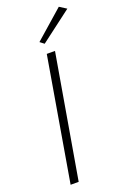

<svg xmlns="http://www.w3.org/2000/svg" viewBox="-188 -1080 765 1142"><g transform="rotate(-20 194.5 -509.5)"><path d="M389 -991 191 -841 165 -861 345 -1019ZM182 -780H234L100 0H49Z"/></g></svg>

Font: Jost* Light
Style: Italic
Weight: 300
Italic angle: -10°
Version: Version 3.7